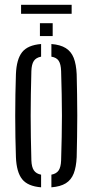

<svg xmlns="http://www.w3.org/2000/svg" viewBox="-20 -794 395 820"><path d="M48 -123Q46.5 -163.5 45.8 -208.2Q45 -253 45 -299.2Q45 -345.5 45.8 -390.5Q46.5 -435.5 48 -477Q50.5 -541 74.5 -571.2Q98.5 -601.5 155.5 -606V-552Q134 -548 124.5 -533.8Q115 -519.5 114 -490.5Q112.5 -437.5 111.8 -391Q111 -344.5 111 -299.8Q111 -255 111.8 -208.5Q112.5 -162 114 -109Q115 -80.5 124.8 -66.2Q134.5 -52 155.5 -48V6Q98.5 1.5 74.5 -28.8Q50.5 -59 48 -123ZM199.5 6V-48Q221 -52 230.5 -66.2Q240 -80.5 241 -109Q242.5 -162.5 243.5 -209Q244.5 -255.5 244.5 -300Q244.5 -344.5 243.5 -391Q242.5 -437.5 241 -490.5Q240 -520 230.8 -534.2Q221.5 -548.5 199.5 -552V-606Q238 -603 261 -588.5Q284 -574 294.8 -546.8Q305.5 -519.5 307.5 -477Q308.5 -436.5 309.2 -391.5Q310 -346.5 310 -300.5Q310 -254.5 309.2 -209.2Q308.5 -164 307.5 -123Q305.5 -80.5 294.8 -53Q284 -25.5 261 -11.2Q238 3 199.5 6ZM150.5 -640V-695H205V-640ZM70 -773.5H286V-735H70Z"/></svg>

Font: Big Shoulders Stencil Display Thin
Style: Regular
Weight: 400
Version: Version 2.001